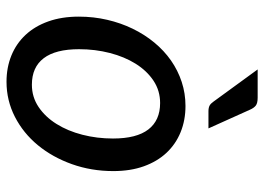

<svg xmlns="http://www.w3.org/2000/svg" viewBox="-126 -640 772 560"><g transform="rotate(90 260.0 -360.0)"><path d="M28.5 0ZM227 -67Q263 -67 292 -86.5Q321 -106 341.5 -138.8Q362 -171.5 373 -214.2Q384 -257 384 -303.5Q384 -372.5 357.5 -406.8Q331 -441 280.5 -441Q244.5 -441 215.5 -421.8Q186.5 -402.5 166 -369.8Q145.5 -337 134.5 -294.2Q123.5 -251.5 123.5 -204.5Q123.5 -136 149.8 -101.5Q176 -67 227 -67ZM218.5 7Q177 7 142 -7.2Q107 -21.5 81.8 -48.5Q56.5 -75.5 42.5 -114.8Q28.5 -154 28.5 -204Q28.5 -247 37.8 -286.8Q47 -326.5 63.8 -361Q80.5 -395.5 104 -424Q127.5 -452.5 156.5 -472.8Q185.5 -493 219 -504Q252.5 -515 289 -515Q330.5 -515 365.5 -500.8Q400.5 -486.5 425.8 -459.5Q451 -432.5 465 -393.5Q479 -354.5 479 -304.5Q479 -240.5 458.8 -183.8Q438.5 -127 403.5 -84.5Q368.5 -42 320.8 -17.5Q273 7 218.5 7ZM265 -725.5Q281 -725.5 288 -720Q295 -714.5 300 -703L354.5 -582H304.5Q294.5 -582 288.2 -585.2Q282 -588.5 276.5 -596.5L182.5 -725.5Z"/></g></svg>

Font: Lato Medium
Style: Italic
Weight: 500
Italic angle: -7°
Designer: Lukasz Dziedzic
Foundry: tyPoland Lukasz Dziedzic
Version: Version 2.006; 2014-01-15